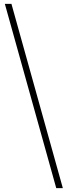

<svg xmlns="http://www.w3.org/2000/svg" viewBox="-20 -760 349 990"><path d="M39 -740 304 210H270L5 -740Z"/></svg>

Font: Georama ExtraCondensed Thin ExtraLight
Style: Regular
Weight: 250
Version: Version 1.001